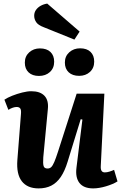

<svg xmlns="http://www.w3.org/2000/svg" viewBox="-20 -1033 674 1067"><path d="M4.5 -479Q21.5 -490.5 48 -501Q74.5 -511.5 103.3 -518.8Q132 -526 154 -526Q203 -526 227 -500.8Q251 -475.5 246 -427L220.5 -158.5Q218 -124 222.3 -110.3Q226.5 -96.5 244 -96.5Q256.5 -96.5 264.8 -104.5Q273 -112.5 281.8 -133Q290.5 -153.5 302.5 -190.5L406 -512.5H560L540 -110Q539 -92 544.5 -83.5Q550 -75 562.5 -75Q574.5 -75 588.3 -79.3Q602 -83.5 614 -89L633 -25Q620.5 -17 603.8 -10Q587 -3 568.5 2.5Q550 8 531.8 11Q513.5 14 498 14Q445 14 421.5 -16.3Q398 -46.5 405 -101.5L438 -368.5L428.5 -370.5L356 -135Q340 -82.5 317.8 -49.7Q295.5 -17 265.2 -1.5Q235 14 194.5 14Q132 14 101.2 -25.7Q70.5 -65.5 76.5 -143.5L96.5 -399.5Q98.5 -423 92.2 -430.7Q86 -438.5 72.5 -438.5Q63 -438.5 51 -434.5Q39 -430.5 26.5 -422.5ZM118 -685Q118 -720 142.2 -742Q166.5 -764 201.5 -764Q239.5 -764 260.3 -744.3Q281 -724.5 281 -690Q281 -654.5 257.3 -632.7Q233.5 -611 196.5 -611Q160 -611 139 -630.7Q118 -650.5 118 -685ZM340.5 -685.5Q340.5 -720.5 365 -742.5Q389.5 -764.5 425 -764.5Q462.5 -764.5 483 -744.8Q503.5 -725 503.5 -690.5Q503.5 -655 479.8 -633.2Q456 -611.5 420 -611.5Q383 -611.5 361.8 -631.2Q340.5 -651 340.5 -685.5ZM422.5 -857.5 393.5 -813 222.5 -882Q192 -893.5 181 -910Q170 -926.5 170 -945.5Q170 -963.5 179.7 -977.5Q189.5 -991.5 206 -1000.8Q222.5 -1010 242.5 -1013Z"/></svg>

Font: Literata
Style: Italic
Weight: 400
Italic angle: -2°
Designer: Latin by Veronika Burian and Jose Scaglione. Greek by Irene Vlachou. Cyrillic by Vera Evstafieva
Foundry: TypeTogether
Version: Version 3.103;gftools[0.9.29]